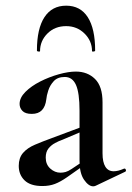

<svg xmlns="http://www.w3.org/2000/svg" viewBox="-20 -648 464 676"><path d="M317 6Q313 8 308 8Q292 8 276 -15Q260 -38 260 -82V-258Q260 -321 247.5 -349Q235 -377 208 -377Q183 -377 169.5 -362.5Q156 -348 150 -329.5Q144 -311 143 -298Q140 -273 127.5 -260Q115 -247 92 -247Q69 -247 59 -257.5Q49 -268 49 -282Q49 -304 69.5 -324.5Q90 -345 121.5 -361Q153 -377 187 -386.5Q221 -396 247 -396Q288 -396 314.5 -370Q341 -344 341 -288V-108Q341 -77 351 -61Q361 -45 380 -45Q396 -45 416 -54Q421 -56 423 -50.5Q425 -45 420 -43ZM129 7Q87 7 66.5 -13Q46 -33 46 -64Q46 -92 61 -109.5Q76 -127 103 -138.5Q130 -150 163 -162L270 -202L273 -187L200 -156Q188 -152 174 -144.5Q160 -137 150.5 -125Q141 -113 141 -93Q141 -69 157 -54.5Q173 -40 193 -40Q202 -40 211 -42.5Q220 -45 232 -53L286 -89L287 -74L216 -24Q193 -8 173.5 -0.5Q154 7 129 7ZM121 -468Q121 -466 115.5 -466.5Q110 -467 110 -470Q110 -547 136.5 -587.5Q163 -628 213 -628Q263 -628 289 -587.5Q315 -547 315 -470Q315 -467 309.5 -466.5Q304 -466 304 -468Q304 -504 277.5 -530Q251 -556 213 -556Q173 -556 147 -530Q121 -504 121 -468Z"/></svg>

Font: Cormorant Garamond Light SemiBold
Style: Regular
Weight: 600
Version: Version 4.001